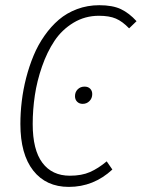

<svg xmlns="http://www.w3.org/2000/svg" viewBox="-20 -714 550 745"><path d="M365.2 -693.8Q417 -693.8 449.2 -678.5Q481.4 -663.1 509.8 -631.8L481 -604Q455.1 -630.9 429.7 -641.8Q404.3 -652.8 363.8 -652.8Q309.6 -652.8 264.9 -625.7Q220.2 -598.6 191.4 -555.4Q162.6 -512.2 143.1 -456.1Q123.5 -399.9 115.2 -344Q106.9 -288.1 106.9 -232.9Q106.9 -132.3 144.5 -82.3Q182.1 -32.2 251 -32.2Q296.9 -32.2 329.1 -46.4Q361.3 -60.5 394 -87.9L416 -56.2Q343.3 11.2 247.1 11.2Q158.7 11.2 108.9 -52.2Q59.1 -115.7 59.1 -232.9Q59.1 -276.9 64.5 -321.5Q69.8 -366.2 81.5 -411.9Q93.3 -457.5 110.4 -498.5Q127.4 -539.6 152.6 -575.4Q177.7 -611.3 208.3 -637.5Q238.8 -663.6 279.1 -678.7Q319.3 -693.8 365.2 -693.8ZM300.8 -311Q287.6 -311 279.3 -319.3Q271 -327.6 271 -340.8Q271 -356.9 281.5 -367.4Q292 -377.9 308.1 -377.9Q321.8 -377.9 329.8 -369.9Q337.9 -361.8 337.9 -349.1Q337.9 -332.5 327.1 -321.8Q316.4 -311 300.8 -311Z"/></svg>

Font: Fira Sans Compressed ExtraLight
Style: Italic
Weight: 250
Width: 3
Italic angle: -8°
Designer: Carrois Corporate & Edenspiekermann AG
Foundry: Carrois Corporate GbR & Edenspiekermann AG
Version: Version 4.203;PS 004.203;hotconv 1.0.88;makeotf.lib2.5.64775